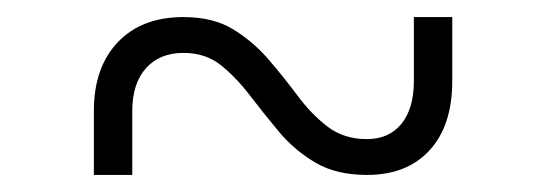

<svg xmlns="http://www.w3.org/2000/svg" viewBox="-20 -465 640 225"><path d="M90 -260V-335Q90 -386 118 -415.5Q146 -445 195 -445Q230 -445 253.5 -430.5Q277 -416 295 -395Q313 -374 329 -352.5Q345 -331 364 -316.5Q383 -302 410 -302Q436 -302 450.5 -320Q465 -338 465 -370V-445H510V-370Q510 -318 483.5 -289Q457 -260 410 -260Q374 -260 349.5 -274.5Q325 -289 307 -310.5Q289 -332 273 -353Q257 -374 239 -388.5Q221 -403 195 -403Q167 -403 151 -385Q135 -367 135 -335V-260Z"/></svg>

Font: NKDuy Mono Thin
Style: Regular
Weight: 100
Monospace: yes
Designer: NKDuy
Foundry: NKDuy
Version: Version 2.251; ttfautohint (v1.8.4.7-5d5b)